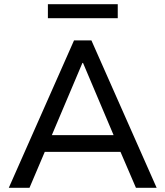

<svg xmlns="http://www.w3.org/2000/svg" viewBox="-20 -898 790 918"><path d="M22 0 334 -705H417L729 0H630L544 -200L589 -172H161L206 -200L121 0ZM374 -597 219 -231 194 -252H556L532 -231L377 -597ZM209 -811V-878H543V-811Z"/></svg>

Font: Nunito Sans 10pt Medium
Style: Regular
Weight: 500
Designer: Vernon Adams
Foundry: Vernon Adams
Version: Version 3.101;gftools[0.9.27]